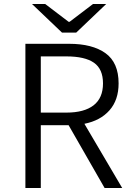

<svg xmlns="http://www.w3.org/2000/svg" viewBox="-20 -940 701 960"><path d="M107 -721H326Q442 -721 507.5 -674Q573 -627 573 -523Q573 -440 527.5 -388.5Q482 -337 402 -321L591 0H503L323 -314H184V0H107ZM495 -523Q495 -595 449.5 -626.5Q404 -658 312 -658H184V-377H312Q401 -377 448 -413.5Q495 -450 495 -523ZM140 -920H206L323 -831H328L445 -920H511L361 -777H290Z"/></svg>

Font: Nebula Sans Book
Style: Regular
Weight: 400
Designer: Paul D. Hunt for Adobe (as Source Sans)
Foundry: Nebula Entertainment & Broadcasting LLC
Version: Version 1.010